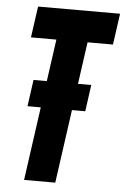

<svg xmlns="http://www.w3.org/2000/svg" viewBox="-54 -789 539 828"><g transform="rotate(5 216.0 -375.0)"><path d="M69 -318 85 -433H335L319 -318ZM82 0 168 -615H58L77 -750H432L413 -615H303L217 0Z"/></g></svg>

Font: Mohave Light
Style: Bold Italic
Weight: 700
Italic angle: -8°
Version: Version 2.003